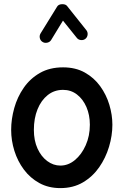

<svg xmlns="http://www.w3.org/2000/svg" viewBox="-20 -874 606 941"><path d="M289.1 -543.9Q350.1 -543.9 395.5 -518.6Q440.9 -493.2 470.9 -451.7Q501 -410.2 515.9 -360.6Q530.8 -311 530.8 -262.7Q530.8 -209.5 514.4 -154.8Q498 -100.1 466.1 -54.2Q434.1 -8.3 386.5 19.8Q338.9 47.9 275.9 47.9Q217.8 47.9 172.9 23.2Q127.9 -1.5 97.2 -42.7Q66.4 -84 50.5 -134.8Q34.7 -185.5 34.7 -237.3Q34.7 -290 49.8 -344.2Q64.9 -398.4 96.2 -443.6Q127.4 -488.8 175.5 -516.4Q223.6 -543.9 289.1 -543.9ZM289.1 -433.6Q246.1 -433.6 213.9 -408Q181.6 -382.3 163.8 -338.1Q146 -293.9 146 -237.3Q146 -185.5 163.8 -146.2Q181.6 -106.9 211.4 -84.7Q241.2 -62.5 275.9 -62.5Q314.5 -62.5 347.2 -89.6Q379.9 -116.7 400.1 -162.1Q420.4 -207.5 420.4 -262.7Q420.4 -310.5 403.6 -349.4Q386.7 -388.2 357.2 -410.9Q327.6 -433.6 289.1 -433.6ZM188.5 -668.5Q178.2 -674.8 175.3 -687Q172.4 -699.2 178.7 -710L259.8 -841.3Q266.6 -853 284.2 -853.5Q301.8 -854 309.1 -844.2L402.8 -726.6Q410.6 -717.3 409.4 -704.3Q408.2 -691.4 398.4 -683.6Q389.2 -676.3 376.2 -677.7Q363.3 -679.2 356 -689L288.6 -772.9L230.5 -677.7Q224.1 -667.5 211.4 -664.8Q198.7 -662.1 188.5 -668.5Z"/></svg>

Font: Mikhak-FD SemiBold
Style: Regular
Weight: 600
Designer: Amin Abedi
Version: Version 3.2